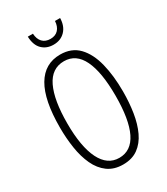

<svg xmlns="http://www.w3.org/2000/svg" viewBox="-221 -1004 968 1111"><g transform="rotate(-30 262.5 -448.5)"><path d="M473.6 -357.9Q473.6 -283.7 463.1 -217.3Q452.6 -150.9 428.7 -99.9Q404.8 -48.8 364.5 -19.5Q324.2 9.8 264.2 9.8Q203.6 9.8 162.6 -20.3Q121.6 -50.3 97.4 -102.3Q73.2 -154.3 63 -220.5Q52.7 -286.6 52.7 -358.4Q52.7 -541.5 106.7 -632.8Q160.6 -724.1 264.2 -724.1Q340.3 -724.1 386.2 -676.3Q432.1 -628.4 452.9 -545.4Q473.6 -462.4 473.6 -357.9ZM101.6 -357.9Q101.6 -202.1 143.3 -118.4Q185.1 -34.7 263.7 -34.7Q343.8 -34.7 383.8 -116.7Q423.8 -198.7 423.8 -357.9Q423.8 -515.1 384 -597.4Q344.2 -679.7 264.2 -679.7Q181.6 -679.7 141.6 -596.4Q101.6 -513.2 101.6 -357.9ZM370.6 -907.2Q369.6 -854.5 339.8 -823.2Q310.1 -792 261.7 -792Q215.8 -792 186.3 -820.8Q156.7 -849.6 154.8 -907.2H189Q190.9 -870.6 210.2 -850.3Q229.5 -830.1 263.2 -830.1Q296.4 -830.1 315.4 -850.6Q334.5 -871.1 336.4 -907.2Z"/></g></svg>

Font: Open Sans Condensed Light
Style: Regular
Weight: 300
Width: 3
Designer: Monotype Design Team
Foundry: Monotype Imaging Inc.
Version: Version 3.003; ttfautohint (v1.8.4)